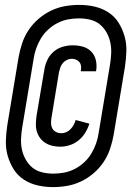

<svg xmlns="http://www.w3.org/2000/svg" viewBox="-20 -732 540 784"><path d="M196 32Q164 32 133.5 25Q103 18 77.5 1.5Q52 -15 36 -40.5Q20 -66 11.5 -95.5Q3 -125 4 -157.5Q5 -190 10 -222L56 -499Q61 -527 70.5 -555.5Q80 -584 97 -609.5Q114 -635 138 -655.5Q162 -676 189.5 -689Q217 -702 246 -707Q275 -712 304 -712Q336 -712 366.5 -705Q397 -698 422.5 -681.5Q448 -665 464 -639.5Q480 -614 488.5 -584.5Q497 -555 496 -522.5Q495 -490 490 -458L444 -181Q439 -153 429.5 -124.5Q420 -96 403 -70.5Q386 -45 362 -24.5Q338 -4 310.5 9Q283 22 254 27Q225 32 196 32ZM197 -23Q219 -23 241 -27Q263 -31 284 -41.5Q305 -52 323 -68.5Q341 -85 353 -105Q365 -125 372.5 -146.5Q380 -168 383 -190L429 -467Q433 -490 434 -513.5Q435 -537 430.5 -558.5Q426 -580 415 -599.5Q404 -619 387.5 -632.5Q371 -646 348.5 -651.5Q326 -657 303 -657Q281 -657 259 -653Q237 -649 216 -638.5Q195 -628 177 -611.5Q159 -595 147 -575Q135 -555 127.5 -533.5Q120 -512 117 -490L71 -213Q67 -190 66 -166.5Q65 -143 69.5 -121.5Q74 -100 85 -80.5Q96 -61 112.5 -47.5Q129 -34 151.5 -28.5Q174 -23 197 -23ZM226 -133Q210 -133 194.5 -136.5Q179 -140 166 -148Q153 -156 144 -168Q135 -180 130.5 -195Q126 -210 126.5 -226Q127 -242 129 -258L161 -447Q164 -467 173 -486.5Q182 -506 198.5 -520.5Q215 -535 236 -541Q257 -547 277 -547Q298 -547 318 -541.5Q338 -536 352 -522Q366 -508 371 -488Q376 -468 373 -446L372 -441H310V-444Q312 -453 311 -462Q310 -471 304.5 -478Q299 -485 290.5 -488.5Q282 -492 273 -492Q263 -492 253.5 -487.5Q244 -483 237 -475Q230 -467 226.5 -457Q223 -447 221 -438L190 -250Q188 -238 188.5 -227Q189 -216 194 -207Q199 -198 209 -193Q219 -188 231 -188Q241 -188 251 -192.5Q261 -197 268.5 -205Q276 -213 281 -222.5Q286 -232 289 -242L345 -227Q339 -208 328 -190Q317 -172 301 -159Q285 -146 265.5 -139.5Q246 -133 226 -133Z"/></svg>

Font: Iosevka Term Curly Medium
Style: Italic
Weight: 500
Italic angle: -9°
Designer: Belleve Invis
Foundry: Belleve Invis
Version: Version 32.3.0